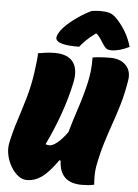

<svg xmlns="http://www.w3.org/2000/svg" viewBox="-63 -1013 771 1071"><g transform="rotate(5 322.5 -477.5)"><path d="M127 10Q102 10 79 -8Q56 -26 38.5 -55.5Q21 -85 13.5 -120Q6 -155 13 -189Q26 -251 47 -315.5Q68 -380 88 -449Q108 -518 118 -591Q123 -627 126 -654Q129 -681 129 -700Q146 -703 171 -706.5Q196 -710 221 -710Q296 -710 326 -668.5Q356 -627 339 -550Q303 -381 215 -198Q219 -197 224.5 -195.5Q230 -194 238 -194Q255 -194 281 -215Q307 -236 336 -276Q355 -343 378.5 -413.5Q402 -484 419 -557Q436 -630 434 -703Q451 -706 478.5 -708Q506 -710 532 -710Q590 -710 621 -677.5Q652 -645 643 -592Q631 -518 613.5 -458.5Q596 -399 576.5 -344Q557 -289 539 -230Q521 -171 507 -98Q503 -73 503 -45.5Q503 -18 505 3Q491 7 472 8.5Q453 10 436 10Q311 10 307 -114L300 -116Q250 -45 211 -17.5Q172 10 127 10ZM407 -961Q418 -963 432.5 -964Q447 -965 454 -965Q485 -965 506.5 -959Q528 -953 552 -927Q578 -899 599.5 -863Q621 -827 635 -780Q580 -752 534 -752Q514 -752 504 -761Q494 -770 483 -788Q476 -800 467.5 -812Q459 -824 446 -837H440Q408 -814 387.5 -793Q367 -772 354 -756H348Q294 -756 266.5 -762.5Q239 -769 230 -779Q221 -789 224 -801Q226 -811 234.5 -825.5Q243 -840 259 -857Q288 -887 329 -915.5Q370 -944 407 -961Z"/></g></svg>

Font: Recursive Mn Csl St XBk
Style: Italic
Weight: 1000
Italic angle: -15°
Monospace: yes
Version: Version 1.079;hotconv 1.0.112;makeotfexe 2.5.65598; ttfautoh